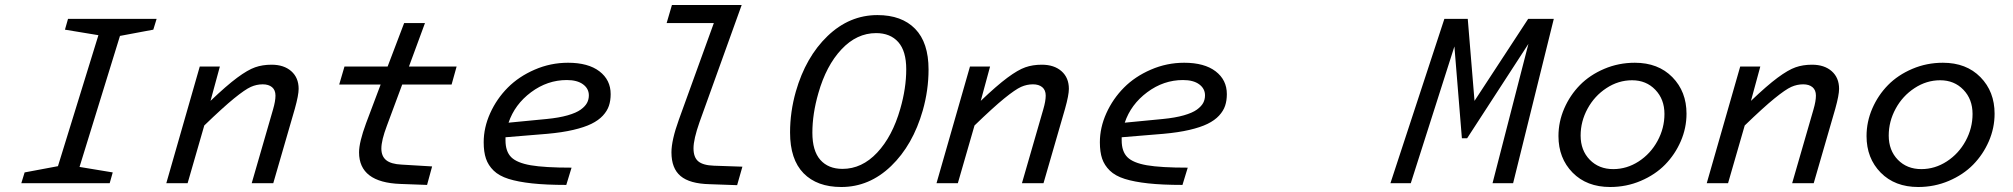

<svg xmlns="http://www.w3.org/2000/svg" viewBox="-20 -730 8019 765"><path d="M78.1 -43 210.9 -67.9 372.1 -589.8 238.8 -611.8 251 -654.8H604L590.8 -611.8L458 -586.9L296.9 -64.9L429.2 -43L417 0H64.9Z M856 -464.8 818.8 -328.1Q882.8 -389.2 925 -420.4Q967.3 -451.7 996.6 -461.9Q1025.9 -472.2 1062 -472.2Q1111.3 -472.2 1140.6 -446.3Q1169.9 -420.4 1169.9 -376Q1169.9 -351.1 1154.8 -296.9L1068.8 0H982.9L1067.9 -293.9Q1077.6 -327.1 1077.6 -349.1Q1077.6 -371.1 1064 -382.6Q1050.3 -394 1026.9 -394Q1002.4 -394 979.5 -383.8Q956.5 -373.5 912.6 -337.9Q868.7 -302.2 793.9 -230L727.5 0H642.6L775.9 -464.8Z M1521.5 -229Q1499.5 -170.9 1499.5 -138.2Q1499.5 -107.4 1518.8 -91.8Q1538.1 -76.2 1579.6 -74.2L1701.7 -66.9L1681.6 6.8L1575.7 2.9Q1410.6 -2.9 1410.6 -123Q1410.6 -163.1 1438.5 -238.8L1496.6 -393.1H1331.5L1352.5 -464.8H1524.4L1590.3 -638.2H1673.3L1609.4 -464.8H1799.3L1779.3 -393.1H1582.5Z M2257.3 -62 2236.3 6.8Q2156.2 6.8 2100.1 0.7Q2043.9 -5.4 2006.1 -17.3Q1968.3 -29.3 1946.8 -50.3Q1925.3 -71.3 1916.3 -97.9Q1907.2 -124.5 1907.2 -163.1Q1907.2 -221.7 1933.1 -279.1Q1959 -336.4 2003.2 -380.9Q2047.4 -425.3 2110.6 -452.6Q2173.8 -480 2243.2 -480Q2323.7 -480 2368.4 -445.8Q2413.1 -411.6 2413.1 -355Q2413.1 -329.1 2406.2 -308.6Q2399.4 -288.1 2382.1 -269.3Q2364.7 -250.5 2336.4 -236.6Q2308.1 -222.7 2263.9 -212.4Q2219.7 -202.1 2160.2 -196.8L1994.1 -183.1V-170.9Q1994.1 -126.5 2016.8 -103.8Q2039.6 -81.1 2094.7 -71.5Q2149.9 -62 2257.3 -62ZM2238.3 -411.1Q2161.1 -411.1 2095.9 -362.5Q2030.8 -314 2006.3 -241.2L2158.2 -255.9Q2207.5 -260.7 2241.7 -270.5Q2275.9 -280.3 2293.7 -293.2Q2311.5 -306.2 2318.8 -319.8Q2326.2 -333.5 2326.2 -350.1Q2326.2 -377 2303 -394Q2279.8 -411.1 2238.3 -411.1Z M2685.1 -253.9 2824.2 -638.2H2636.2L2657.2 -710H2935.1L2767.1 -243.2Q2743.2 -175.3 2743.2 -139.2Q2743.2 -103 2762.2 -87.2Q2781.2 -71.3 2824.2 -69.8L2938 -65.9L2917 7.8L2807.1 3.9Q2728 2 2691.7 -28.6Q2655.3 -59.1 2655.3 -123Q2655.3 -171.4 2685.1 -253.9Z M3476.1 -669.9Q3572.8 -669.9 3626.2 -615.2Q3679.7 -560.5 3679.7 -453.1Q3679.7 -371.1 3656.7 -290Q3617.2 -151.9 3530.5 -68.4Q3443.8 15.1 3332 15.1Q3235.4 15.1 3181.6 -39.8Q3127.9 -94.7 3127.9 -202.1Q3127.9 -284.2 3150.9 -365.2Q3190.4 -502.9 3277.3 -586.4Q3364.3 -669.9 3476.1 -669.9ZM3336.9 -57.1Q3414.1 -57.1 3474.9 -121.8Q3535.6 -186.5 3566.9 -295.9Q3590.8 -378.4 3590.8 -454.1Q3590.8 -526.4 3559.1 -562.3Q3527.3 -598.1 3470.7 -598.1Q3393.6 -598.1 3332.8 -533.4Q3272 -468.8 3240.7 -358.9Q3216.8 -276.4 3216.8 -201.2Q3216.8 -128.9 3248.5 -93Q3280.3 -57.1 3336.9 -57.1Z M3924.8 -464.8 3887.7 -328.1Q3951.7 -389.2 3993.9 -420.4Q4036.1 -451.7 4065.4 -461.9Q4094.7 -472.2 4130.9 -472.2Q4180.2 -472.2 4209.5 -446.3Q4238.8 -420.4 4238.8 -376Q4238.8 -351.1 4223.6 -296.9L4137.7 0H4051.8L4136.7 -293.9Q4146.5 -327.1 4146.5 -349.1Q4146.5 -371.1 4132.8 -382.6Q4119.1 -394 4095.7 -394Q4071.3 -394 4048.3 -383.8Q4025.4 -373.5 3981.4 -337.9Q3937.5 -302.2 3862.8 -230L3796.4 0H3711.4L3844.7 -464.8Z M4712.4 -62 4691.4 6.8Q4611.3 6.8 4555.2 0.7Q4499 -5.4 4461.2 -17.3Q4423.3 -29.3 4401.9 -50.3Q4380.4 -71.3 4371.3 -97.9Q4362.3 -124.5 4362.3 -163.1Q4362.3 -221.7 4388.2 -279.1Q4414.1 -336.4 4458.3 -380.9Q4502.4 -425.3 4565.7 -452.6Q4628.9 -480 4698.2 -480Q4778.8 -480 4823.5 -445.8Q4868.2 -411.6 4868.2 -355Q4868.2 -329.1 4861.3 -308.6Q4854.5 -288.1 4837.2 -269.3Q4819.8 -250.5 4791.5 -236.6Q4763.2 -222.7 4719 -212.4Q4674.8 -202.1 4615.2 -196.8L4449.2 -183.1V-170.9Q4449.2 -126.5 4471.9 -103.8Q4494.6 -81.1 4549.8 -71.5Q4605 -62 4712.4 -62ZM4693.4 -411.1Q4616.2 -411.1 4551 -362.5Q4485.8 -314 4461.4 -241.2L4613.3 -255.9Q4662.6 -260.7 4696.8 -270.5Q4731 -280.3 4748.8 -293.2Q4766.6 -306.2 4773.9 -319.8Q4781.2 -333.5 4781.2 -350.1Q4781.2 -377 4758.1 -394Q4734.9 -411.1 4693.4 -411.1Z M6170.9 -654.8 6008.8 0H5926.8L6069.8 -555.2L5825.7 -179.2H5804.7L5774.9 -544.9L5601.1 0H5520L5734.9 -654.8H5828.1L5855 -328.1L6068.8 -654.8Z M6493.7 -480Q6586.9 -480 6643.3 -422.6Q6699.7 -365.2 6699.7 -276.9Q6699.7 -220.2 6676.8 -167.2Q6653.8 -114.3 6614.3 -74Q6574.7 -33.7 6517.3 -9.3Q6460 15.1 6395.5 15.1Q6302.2 15.1 6245.8 -42.2Q6189.5 -99.6 6189.5 -188Q6189.5 -244.6 6212.4 -297.6Q6235.4 -350.6 6274.9 -390.9Q6314.5 -431.2 6371.8 -455.6Q6429.2 -480 6493.7 -480ZM6407.7 -56.2Q6461.9 -56.2 6509.3 -86.9Q6556.6 -117.7 6584.2 -168.5Q6611.8 -219.2 6611.8 -275.9Q6611.8 -334.5 6575.4 -372.3Q6539.1 -410.2 6482.9 -410.2Q6428.2 -410.2 6380.6 -378.9Q6333 -347.7 6305.4 -296.9Q6277.8 -246.1 6277.8 -189.9Q6277.8 -130.9 6314.2 -93.5Q6350.6 -56.2 6407.7 -56.2Z M6993.7 -464.8 6956.5 -328.1Q7020.5 -389.2 7062.7 -420.4Q7105 -451.7 7134.3 -461.9Q7163.6 -472.2 7199.7 -472.2Q7249 -472.2 7278.3 -446.3Q7307.6 -420.4 7307.6 -376Q7307.6 -351.1 7292.5 -296.9L7206.5 0H7120.6L7205.6 -293.9Q7215.3 -327.1 7215.3 -349.1Q7215.3 -371.1 7201.7 -382.6Q7188 -394 7164.6 -394Q7140.1 -394 7117.2 -383.8Q7094.2 -373.5 7050.3 -337.9Q7006.3 -302.2 6931.6 -230L6865.2 0H6780.3L6913.6 -464.8Z M7721.2 -480Q7814.5 -480 7870.8 -422.6Q7927.2 -365.2 7927.2 -276.9Q7927.2 -220.2 7904.3 -167.2Q7881.3 -114.3 7841.8 -74Q7802.2 -33.7 7744.9 -9.3Q7687.5 15.1 7623 15.1Q7529.8 15.1 7473.4 -42.2Q7417 -99.6 7417 -188Q7417 -244.6 7439.9 -297.6Q7462.9 -350.6 7502.4 -390.9Q7542 -431.2 7599.4 -455.6Q7656.7 -480 7721.2 -480ZM7635.3 -56.2Q7689.5 -56.2 7736.8 -86.9Q7784.2 -117.7 7811.8 -168.5Q7839.4 -219.2 7839.4 -275.9Q7839.4 -334.5 7803 -372.3Q7766.6 -410.2 7710.4 -410.2Q7655.8 -410.2 7608.2 -378.9Q7560.5 -347.7 7533 -296.9Q7505.4 -246.1 7505.4 -189.9Q7505.4 -130.9 7541.7 -93.5Q7578.1 -56.2 7635.3 -56.2Z"/></svg>

Font: IntelOne Mono
Style: Italic
Weight: 400
Italic angle: -16°
Designer: Fred Shallcrass
Foundry: Frere-Jones Type LLC
Version: Version 1.200;hotconv 1.1.0;makeotfexe 2.6.0;FJTRelease1.2